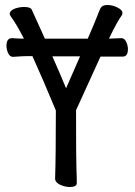

<svg xmlns="http://www.w3.org/2000/svg" viewBox="-20 -735 540 770"><path d="M301 -509H190Q215 -453 245 -381Q266 -428 301 -509ZM467 -582Q479 -582 486 -567.5Q493 -553 493 -538Q493 -508 472 -508H383L285 -293Q285 -95 286.5 -60Q288 -25 288 -1Q288 15 260 15Q243 15 223 7Q201 -3 201 -19Q204 -108 204 -292Q150 -422 110 -510H87L63 -509L33 -507H32Q19 -507 12 -523Q6 -537 6 -552Q6 -582 28 -582Q52 -580 76 -580Q45 -640 24 -668Q19 -675 19 -679Q19 -693 41 -701Q59 -707 76 -707Q102 -707 107 -697Q123 -663 160 -580H332Q361 -647 369.5 -669.5Q378 -692 383 -702Q390 -715 410.5 -715Q431 -715 451 -705Q471 -695 471 -683V-682L470 -676Q450 -649 417 -580Q429 -580 466 -582Z"/></svg>

Font: Moon Stars Kai HW
Style: Bold
Weight: 700
Designer: GuiWonder
Version: Version 1.101